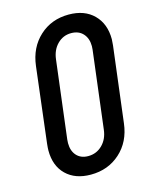

<svg xmlns="http://www.w3.org/2000/svg" viewBox="-110 -778 668 857"><g transform="rotate(-15 224.5 -350.0)"><path d="M47 -145Q47 -155 49 -175L91 -524Q101 -607 156 -657.5Q211 -708 291 -708Q364 -708 406.5 -665.5Q449 -623 449 -552Q449 -544 447 -524L404 -175Q394 -92 338.5 -42Q283 8 203 8Q131 8 89 -33Q47 -74 47 -145ZM310 -171 354 -529Q355 -535 355 -545Q355 -581 335 -603Q315 -625 280 -625Q243 -625 216.5 -598.5Q190 -572 185 -529L141 -171Q140 -165 140 -154Q140 -118 159.5 -96.5Q179 -75 213 -75Q251 -75 278 -101.5Q305 -128 310 -171Z"/></g></svg>

Font: Barlow Condensed Medium
Style: Italic
Weight: 500
Width: 3
Italic angle: -7°
Designer: Jeremy Tribby
Foundry: Tribby Type
Version: Version 1.408